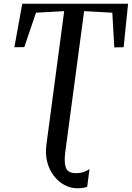

<svg xmlns="http://www.w3.org/2000/svg" viewBox="-20 -763 710 1035"><path d="M398 252Q360 252 327 234Q294 216 269.8 184.2Q245.5 152.5 234.5 110Q223.5 67.5 230 18.5L326 -703L174 -694.5L111 -509L57.5 -508.5L100 -743H670.5L646.5 -508.5L596 -507.5L585.5 -694.5L433.5 -703L331.5 59Q324.5 115.5 336 143Q347.5 170.5 390.5 170.5Q411 170.5 429.2 164.8Q447.5 159 462.5 148.5L450 244Q442.5 247 428.5 249.5Q414.5 252 398 252Z"/></svg>

Font: Merriweather 72pt
Style: Italic
Weight: 400
Italic angle: -7.8°
Version: Version 2.101